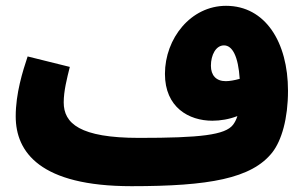

<svg xmlns="http://www.w3.org/2000/svg" viewBox="-20 -619 1057 660"><path d="M432 21C698 21 845 -5 916 -95C948 -136 970 -211 970 -307C970 -474 892 -599 757 -599C636 -599 547 -487 547 -365C547 -250 629 -204 710 -204C737 -204 768 -209 796 -220C792 -207 787 -198 781 -190C754 -155 669 -145 458 -145C254 -145 199 -195 199 -267C199 -306 210 -349 220 -389L75 -425C58 -374 34 -298 34 -219C34 -96 118 21 432 21ZM705 -393C705 -430 722 -463 750 -463C779 -463 799 -425 804 -348C786 -343 769 -340 756 -340C723 -340 705 -360 705 -393Z"/></svg>

Font: Noto Sans Arabic UI SmCn Bk
Style: Regular
Weight: 900
Width: 4
Designer: Monotype Design Team, Nadine Chahine and Nizar Qandah
Foundry: Monotype Imaging Inc.
Version: Version 2.010